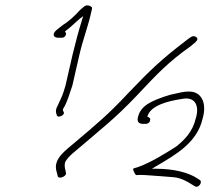

<svg xmlns="http://www.w3.org/2000/svg" viewBox="-20 -736 805 727"><path d="M196 -624C175 -607 182 -593 201 -593H214C222 -593 228 -598 230 -606C231 -611 227 -614 226 -617L231 -621C248 -633 266 -652 283 -666L295 -675L291 -662C278 -620 266 -576 255 -530L228 -412C226 -406 224 -398 221 -389C214 -367 204 -350 196 -331C190 -320 191 -309 195 -301V-300C198 -287 228 -300 221 -312C218 -317 218 -319 218 -321L219 -324C235 -349 242 -378 254 -412L281 -530C293 -583 313 -635 324 -684L328 -701C330 -708 327 -711 319 -714C310 -717 306 -716 302 -713H301C294 -708 287 -702 281 -696C265 -678 242 -656 219 -642C212 -637 205 -631 196 -624ZM193 -91 198 -72C199 -54 233 -68 230 -81L226 -99C224 -108 225 -117 227 -123C240 -146 265 -163 288 -183C369 -253 412 -284 496 -372C576 -457 616 -500 702 -561L721 -577V-578C724 -580 726 -582 727 -586C729 -593 721 -599 713 -599C709 -599 704 -597 700 -594L680 -579C593 -512 553 -475 468 -386C387 -299 344 -265 264 -197C228 -166 183 -136 193 -91ZM505 -301C496 -277 503 -268 520 -267H529C538 -266 546 -271 548 -278V-279C551 -287 547 -291 538 -294L539 -298C553 -338 619 -354 667 -361C721 -373 736 -333 721 -287C710 -239 680 -207 647 -181C606 -155 552 -121 504 -104C489 -99 484 -99 484 -95C484 -92 490 -78 495 -73C504 -74 517 -74 531 -73C570 -70 605 -68 638 -65C666 -62 691 -48 709 -36L719 -30C732 -23 748 -47 737 -54L728 -60C694 -83 637 -97 572 -97H555L570 -106C647 -151 726 -196 747 -286C763 -340 747 -384 704 -389C676 -391 654 -383 624 -377C593 -368 555 -354 533 -338C521 -329 510 -317 505 -301ZM719 -30V-31Z"/></svg>

Font: Stray Cat
Style: LtExtObl
Weight: 300
Version: Version 1.0